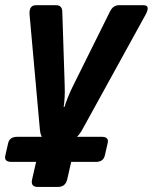

<svg xmlns="http://www.w3.org/2000/svg" viewBox="-44 -533 596 748"><path d="M71.3 -474.6Q67.9 -512.7 96.2 -512.7H174.8Q197.8 -512.7 198.7 -487.8L208 -201.7Q209 -175.3 207.8 -153.1Q206.5 -130.9 204.1 -116.2H207Q211.4 -130.9 221.2 -155.3Q231 -179.7 242.2 -201.7L384.3 -487.8Q396.5 -512.7 418.9 -512.7H515.1Q543.5 -512.7 522.5 -474.6L277.3 -29.3Q267.1 -10.7 255.9 0H352.1Q381.3 0 375.5 24.4L364.3 73.2Q358.4 97.7 329.6 97.7H233.4L217.8 166Q210.9 195.3 181.6 195.3H103.5Q74.2 195.3 81.1 166L96.7 97.7H0.5Q-28.8 97.7 -23.4 73.2L-12.2 24.4Q-6.3 0 22.9 0H119.1Q112.8 -10.7 111.3 -29.3Z"/></svg>

Font: Istok
Style: Bold Italic
Weight: 700
Italic angle: -13°
Designer: Andrey V. Panov
Foundry: Andrey V. Panov
Version: Version 1.0.3